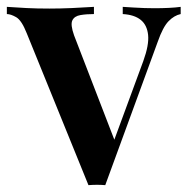

<svg xmlns="http://www.w3.org/2000/svg" viewBox="-27 -537 548 560"><path d="M500 -517V-496Q481 -492 464.5 -475Q448 -458 433 -415L280 3Q268 2 256 2Q244 2 231 3L51 -440Q36 -478 20 -487Q4 -496 -7 -496V-517Q21 -515 51 -513.5Q81 -512 117 -512Q148 -512 182.5 -513.5Q217 -515 247 -517V-496Q225 -496 207.5 -493Q190 -490 184 -477.5Q178 -465 189 -434L309 -123L300 -112L391 -359Q408 -406 405 -435Q402 -464 383.5 -479Q365 -494 331 -496V-517Q348 -516 363.5 -515Q379 -514 394.5 -513.5Q410 -513 424 -513Q445 -513 465.5 -514Q486 -515 500 -517Z"/></svg>

Font: Playfair Display SemiBold
Style: Regular
Weight: 600
Designer: Claus Eggers Sørensen
Foundry: Claus Eggers Sørensen
Version: Version 1.203